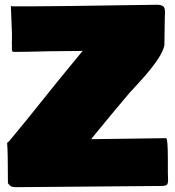

<svg xmlns="http://www.w3.org/2000/svg" viewBox="-20 -755 721 792"><path d="M659.7 -673.3 658.2 -575.7V-569.3Q650.9 -520.5 551.3 -412.1L513.7 -371.1Q450.7 -296.9 411.6 -249L356 -181.2H381.8L665 -185.1Q672.4 -185.1 672.4 -98.1V-43.5L673.3 -11.7Q673.3 3.9 667.2 8.1Q661.1 12.2 645.5 12.2H632.8L47.4 17.1Q33.7 17.1 26.9 14.2Q20 11.2 12.7 0.5Q12.7 -132.8 9.3 -165.5L17.1 -171.9L85.9 -255.4Q237.3 -444.8 320.8 -544.9L176.8 -543.5L140.6 -542.5Q87.4 -541 33.7 -541Q28.3 -543.9 29.1 -555.7Q29.8 -567.4 28.8 -574.2V-583.5L29.3 -587.4V-616.2L24.9 -728L25.4 -731Q26.4 -731 29.8 -729Q42.5 -729 125.7 -729Q209 -729 522.5 -733.9L628.4 -735.4Q645 -734.9 652.8 -729.2Q660.6 -723.6 660.6 -705.6L659.7 -678.2Z"/></svg>

Font: Bowlby One
Style: Regular
Weight: 400
Designer: vernon adams
Foundry: vernon adams
Version: Version 1.001